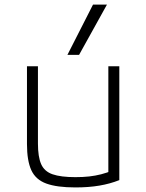

<svg xmlns="http://www.w3.org/2000/svg" viewBox="-20 -810 640 840"><path d="M310 10Q229 10 182.5 -7Q136 -24 117 -65.5Q98 -107 98 -180V-520H146V-182Q146 -124 160 -92Q174 -60 210 -47.5Q246 -35 310 -35Q343 -35 370 -38Q397 -41 422.5 -47.5Q448 -54 474 -65L454 -34V-520H502V-22Q462 -6 415 2Q368 10 310 10ZM326 -570H275L387 -790H448Z"/></svg>

Font: M PLUS Code Latin Expanded Light
Style: Regular
Weight: 300
Width: 7
Designer: Coji Morishita
Foundry: UNDERFOREST DESIGN
Version: Version 1.002; ttfautohint (v1.8.3)